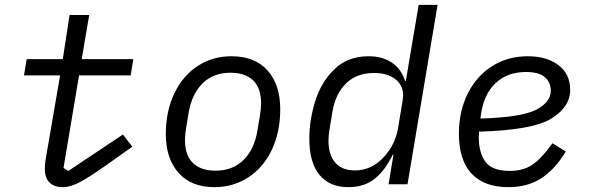

<svg xmlns="http://www.w3.org/2000/svg" viewBox="-20 -760 2440 792"><path d="M165 -62Q165 -85 168 -101L228 -449H79L90 -516H239L267 -698H348L317 -516H530L519 -449H306L242 -67L262 -55L487 -205L526 -155L413 -75Q342 -25 305.5 -6.5Q269 12 239 12Q204 12 184.5 -7Q165 -26 165 -62Z M664 -206Q664 -302 699.5 -375.5Q735 -449 796.5 -488.5Q858 -528 934 -528Q1032 -528 1084 -469Q1136 -410 1136 -310Q1136 -214 1100.5 -140.5Q1065 -67 1003 -27.5Q941 12 865 12Q768 12 716 -47.5Q664 -107 664 -206ZM1042 -222 1052 -282Q1057 -312 1057 -333Q1057 -397 1024 -428.5Q991 -460 931 -460Q860 -460 815.5 -416Q771 -372 758 -294L748 -234Q743 -204 743 -183Q743 -119 776 -87.5Q809 -56 869 -56Q940 -56 984.5 -100Q1029 -144 1042 -222Z M1603 -122H1600Q1568 -56 1525 -22Q1482 12 1417 12Q1339 12 1297.5 -39Q1256 -90 1256 -188Q1256 -265 1280.5 -343.5Q1305 -422 1360 -475Q1415 -528 1500 -528Q1557 -528 1596 -502Q1635 -476 1651 -426H1654L1707 -740H1785L1661 0H1583ZM1565 -114Q1611 -165 1622 -232L1641 -346Q1643 -360 1643 -366Q1643 -409 1610 -434Q1577 -459 1523 -459Q1451 -459 1407 -415.5Q1363 -372 1351 -297L1339 -225Q1335 -201 1335 -180Q1335 -121 1363 -89Q1391 -57 1444 -57Q1514 -57 1565 -114Z M1873 -209Q1873 -301 1909.5 -374Q1946 -447 2010.5 -487.5Q2075 -528 2157 -528Q2235 -528 2283.5 -491.5Q2332 -455 2332 -389Q2332 -319 2254.5 -271Q2177 -223 1956 -217Q1955 -207 1955 -194Q1955 -130 1982.5 -92.5Q2010 -55 2084 -55Q2138 -55 2176 -80.5Q2214 -106 2259 -169L2314 -135Q2269 -61 2212.5 -24.5Q2156 12 2077 12Q1978 12 1925.5 -43.5Q1873 -99 1873 -209ZM1963 -281 1962 -271Q2132 -276 2192 -307.5Q2252 -339 2252 -386Q2252 -420 2227.5 -441.5Q2203 -463 2150 -463Q2072 -463 2023 -416Q1974 -369 1963 -281Z"/></svg>

Font: iA Writer Duo S
Style: Italic
Weight: 400
Italic angle: -9.5°
Designer: Mike Abbink, Paul van der Laan, Pieter van Rosmalen, Oliver Reichenstein
Foundry: Bold Monday and Information Architects Inc.
Version: Version 2.000